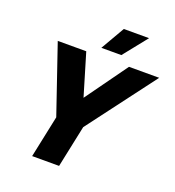

<svg xmlns="http://www.w3.org/2000/svg" viewBox="-160 -1040 1061 1165"><g transform="rotate(20 371.0 -457.5)"><path d="M350 -761H479L602 -915H439ZM180 0H354L411 -271L742 -710H547L352 -439L271 -710H87L237 -271Z"/></g></svg>

Font: Geist ExtraBold
Style: Italic
Weight: 800
Italic angle: -12°
Designer: Basement.studio, Andrés Briganti, Mateo Zaragoza
Foundry: Basement.studio, Vercel, Andrés Briganti, Guido Ferreyra, Mateo Zaragoza
Version: Version 1.500